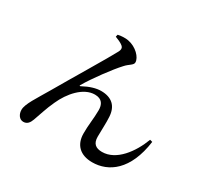

<svg xmlns="http://www.w3.org/2000/svg" viewBox="-164 -1000 1327 1259"><g transform="rotate(30 500.0 -370.5)"><path d="M388 -755C407 -748 434 -737 449 -724C460 -715 464 -701 452 -679C420 -617 269 -367 194 -237C140 -144 92 -76 92 -31C92 2 111 32 141 32C171 32 185 11 195 -16C211 -58 228 -119 256 -178C296 -268 373 -358 460 -358C516 -358 532 -323 532 -281C532 -219 521 -161 522 -98C523 -13 575 36 665 36C788 36 909 -48 940 -277L921 -282C879 -170 795 -55 687 -55C639 -55 613 -76 613 -128C613 -180 617 -231 614 -278C610 -356 566 -399 483 -399C447 -399 402 -386 352 -359C344 -354 341 -358 346 -365C386 -435 480 -562 527 -612C553 -642 584 -651 584 -673C584 -710 535 -763 470 -775C450 -779 415 -778 392 -772Z"/></g></svg>

Font: Noto Serif JP SemiBold
Style: Regular
Weight: 600
Designer: Ryoko NISHIZUKA 西塚涼子 (kana & ideographs); Frank Grießhammer (Latin, Greek & Cyrillic); Wenlong ZHANG 张文龙 (bopomofo); San
Foundry: Adobe
Version: Version 2.001;hotconv 1.1.0;makeotfexe 2.6.0